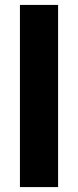

<svg xmlns="http://www.w3.org/2000/svg" viewBox="-20 -760 317 780"><path d="M61 0V-740H216V0Z"/></svg>

Font: Encode Sans SmCnd
Style: Bold
Weight: 700
Width: 4
Designer: Multiple Designers
Foundry: Impallari Type
Version: Version 3.002; ttfautohint (v1.8.3) -l 8 -r 50 -G 200 -x 14 